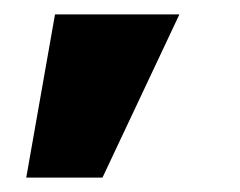

<svg xmlns="http://www.w3.org/2000/svg" viewBox="-20 -106 334 267"><path d="M16.5 141H122.5L229.5 -86H56.5Z"/></svg>

Font: Anybody SemiCondensed ExtraBold
Style: Regular
Weight: 800
Width: 4
Version: Version 1.113;gftools[0.9.25]